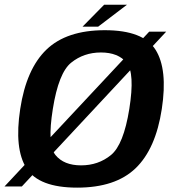

<svg xmlns="http://www.w3.org/2000/svg" viewBox="-54 -812 744 836"><path d="M-34.5 0H41L669.5 -674H595.5ZM282 5Q448.5 5 536.2 -79.2Q624 -163.5 650.5 -337.5Q677 -510.5 623.2 -595.5Q569.5 -680.5 402.5 -680.5Q236 -680.5 148.2 -596Q60.5 -511.5 34 -337.5Q7.5 -164 61.2 -79.5Q115 5 282 5ZM299 -92Q224 -92 187.5 -137Q151 -182 176 -337.5Q201 -495 256 -539.2Q311 -583.5 385.5 -583.5Q460.5 -583.5 497.2 -539Q534 -494.5 509 -337.5Q484 -181.5 429 -136.8Q374 -92 299 -92ZM305.5 -696H373.5L499 -791.5H399.5Z"/></svg>

Font: Anybody UltraCondensed Thin SemiBold
Style: Italic
Weight: 600
Italic angle: -10°
Version: Version 1.111